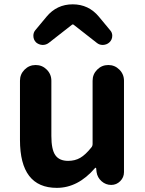

<svg xmlns="http://www.w3.org/2000/svg" viewBox="-20 -863 677 896"><path d="M245.1 13.7Q73.2 13.7 73.2 -210V-486.3Q73.2 -516.6 94.7 -538.1Q116.2 -559.6 146.5 -559.6Q176.8 -559.6 198.2 -538.1Q219.7 -516.6 219.7 -486.3V-228.5Q219.7 -165 238.3 -138.7Q256.8 -112.3 297.9 -112.3Q330.1 -112.3 354.5 -126.5Q378.9 -140.6 406.2 -174.8Q412.1 -181.6 412.1 -191.4V-486.3Q412.1 -516.6 433.6 -538.1Q455.1 -559.6 485.4 -559.6Q515.6 -559.6 537.1 -538.1Q558.6 -516.6 558.6 -486.3V-59.6Q558.6 -35.2 541 -17.6Q523.4 0 499 0Q473.6 0 454.1 -17.1Q434.6 -34.2 430.7 -59.6L428.7 -78.1Q427.7 -80.1 425.8 -80.1Q423.8 -80.1 422.9 -78.1Q343.8 13.7 245.1 13.7ZM148.4 -665Q135.7 -677.7 135.7 -696.3Q135.7 -710.9 144.5 -721.7L197.3 -785.2Q245.1 -842.8 319.3 -842.8Q393.6 -842.8 441.4 -785.2L494.1 -721.7Q503.9 -710.9 503.9 -696.3Q503.9 -677.7 490.2 -665Q478.5 -654.3 460.9 -653.3Q460 -653.3 459 -653.3Q443.4 -653.3 431.6 -663.1L324.2 -747.1Q322.3 -749 319.8 -749Q317.4 -749 315.4 -747.1L208 -663.1Q195.3 -653.3 179.7 -653.3Q178.7 -653.3 177.7 -653.3Q161.1 -654.3 148.4 -665Z"/></svg>

Font: Gen Jyuu GothicX Bold
Style: Bold
Weight: 700
Designer: Ryoko NISHIZUKA (kana &amp; ideographs); Paul D. Hunt (Latin, Greek &amp; Cyrillic); Wenlong ZHANG (bopomofo); Sandoll C
Version: Version 1.058.20140828